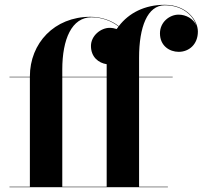

<svg xmlns="http://www.w3.org/2000/svg" viewBox="-20 -780 844 800"><path d="M19.5 -2V0H679.5V-2H559.5V-458H699.5V-460H559.5V-540C559.5 -667 594 -758 666.5 -758C740.5 -758 784.5 -715.5 798 -674C786 -702 755 -719 724 -719C687 -719 646.5 -688.5 646.5 -641C646.5 -588.5 687 -564 724.5 -564C767.5 -564 804.5 -595 804.5 -648.5C804.5 -695.5 757.5 -760 666.5 -760C583 -760 517 -726 475 -671C446 -694 404 -710 356.5 -710C206.5 -710 104.5 -600 104.5 -461.5V-460H19.5V-458H104.5V-2ZM239.5 -490C239.5 -617 279 -708 361.5 -708C403 -708 444.5 -693 474 -669.5C471.5 -666 468.5 -662.5 466 -659C457 -662 447 -664 437 -664C399.5 -664 359 -631 359 -588.5C359 -542 391 -517.5 424.5 -512.5V-460H239.5ZM239.5 -2V-458H424.5V-2Z"/></svg>

Font: Bodoni* 96pt
Style: Bold
Weight: 700
Version: Version 2.3